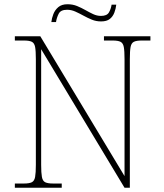

<svg xmlns="http://www.w3.org/2000/svg" viewBox="-20 -885 771 905"><path d="M50 0V-20H93Q118 -20 130 -26Q142 -32 145.5 -51Q149 -70 149 -108V-606Q149 -645 145.5 -663.5Q142 -682 130 -688Q118 -694 93 -694H50V-714H170L567 -55V-606Q567 -645 563.5 -663.5Q560 -682 548 -688Q536 -694 511 -694H470V-714H689V-694H648Q623 -694 611 -688Q599 -682 595.5 -663.5Q592 -645 592 -606V0H567L174 -653V-108Q174 -70 177.5 -51Q181 -32 193 -26Q205 -20 230 -20H271V0ZM456 -784Q433 -784 412.5 -792.5Q392 -801 373 -811.5Q354 -822 335 -830.5Q316 -839 296 -839Q266 -839 256.5 -820Q247 -801 244 -781H222Q224 -799 231.5 -818.5Q239 -838 255 -851.5Q271 -865 298 -865Q323 -865 343.5 -856.5Q364 -848 382.5 -837.5Q401 -827 419 -818.5Q437 -810 456 -810Q484 -810 493.5 -826.5Q503 -843 506 -863H528Q526 -844 519 -825.5Q512 -807 497.5 -795.5Q483 -784 456 -784Z"/></svg>

Font: Noto Rashi Hebrew Thin
Style: Regular
Weight: 250
Version: Version 1.006